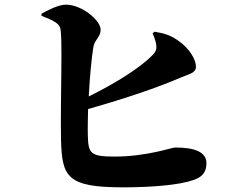

<svg xmlns="http://www.w3.org/2000/svg" viewBox="-20 -784 1040 824"><path d="M635 -641C638 -633 647 -614 650 -595C654 -572 648 -561 634 -547C577 -489 470 -424 361 -370C365 -451 373 -537 381 -584C387 -614 412 -626 412 -656C412 -697 331 -764 263 -764C230 -764 183 -739 158 -725V-716C197 -701 228 -688 237 -668C251 -643 238 -354 242 -182C246 -24 269 20 508 20C631 20 750 10 809 -11C842 -22 866 -40 866 -83C866 -130 820 -151 731 -151C718 -151 610 -112 471 -112C368 -112 359 -126 357 -201C356 -230 357 -271 358 -316C523 -363 653 -407 753 -450C792 -467 821 -470 821 -498C821 -524 799 -571 747 -608C714 -632 686 -641 643 -648Z"/></svg>

Font: Source Han Serif KR Heavy
Style: Regular
Weight: 900
Designer: Ryoko NISHIZUKA 西塚涼子 (kana & ideographs); Frank Grießhammer (Latin, Greek & Cyrillic); Wenlong ZHANG 张文龙 (bopomofo); San
Foundry: Adobe
Version: Version 2.001;hotconv 1.1.0;makeotfexe 2.6.0